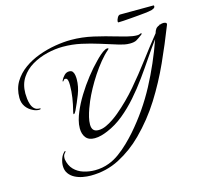

<svg xmlns="http://www.w3.org/2000/svg" viewBox="-148 -1000 1533 1450"><g transform="rotate(-15 618.5 -274.5)"><path d="M137 -296Q116 -296 94 -306Q57 -323 36.5 -352.5Q16 -382 16 -422Q16 -493 48 -546Q80 -599 133 -637Q186 -675 250.5 -698.5Q315 -722 381 -733Q447 -744 504 -744Q591 -744 678.5 -724Q766 -704 849 -679Q881 -670 923 -659Q965 -648 998 -648Q1012 -648 1019.5 -652Q1027 -656 1030 -656Q1033 -656 1033 -653Q1033 -649 1030.5 -646.5Q1028 -644 1025 -642Q1000 -623 982 -612.5Q964 -602 929 -602Q908 -602 887.5 -606Q867 -610 847 -616Q779 -637 711 -658.5Q643 -680 574 -695Q505 -710 432 -710Q372 -710 308 -694.5Q244 -679 189.5 -647Q135 -615 101.5 -564Q68 -513 68 -442Q68 -424 70.5 -400.5Q73 -377 80.5 -355Q88 -333 103 -319Q118 -305 143 -305Q145 -305 147.5 -304.5Q150 -304 150 -301Q150 -298 144.5 -297Q139 -296 137 -296ZM386 285Q356 285 323.5 279Q291 273 263 258.5Q235 244 217.5 219.5Q200 195 200 159Q200 133 210 104.5Q220 76 239 59Q241 55 246 55Q248 55 248 57Q248 62 237.5 73Q227 84 227 107V115Q236 166 265.5 196.5Q295 227 338 240.5Q381 254 427 254Q456 254 484 249Q512 244 538 234Q581 218 622 188Q663 158 700 122Q737 86 766 53Q889 -88 974.5 -249Q1060 -410 1121 -585Q1078 -527 1033 -460Q988 -393 939 -325Q890 -257 835.5 -195Q781 -133 720.5 -83.5Q660 -34 591 -5Q568 5 541 12.5Q514 20 488 20Q441 20 419 -8Q397 -36 397 -81Q397 -112 405.5 -144Q414 -176 426 -204Q449 -260 487 -322Q525 -384 570 -441.5Q615 -499 658 -542Q674 -559 695.5 -578Q717 -597 737 -607Q741 -609 745 -610Q749 -611 753 -611Q755 -611 758.5 -610.5Q762 -610 762 -607Q762 -605 760 -603Q758 -601 756 -599Q723 -571 689.5 -530Q656 -489 625 -442Q594 -395 568.5 -348Q543 -301 526 -261Q516 -238 505 -207.5Q494 -177 486.5 -146Q479 -115 479 -89Q479 -61 491.5 -46.5Q504 -32 532 -32Q560 -32 590 -45.5Q620 -59 648.5 -78.5Q677 -98 697 -115Q784 -188 857 -273.5Q930 -359 998 -449.5Q1066 -540 1136 -627Q1141 -646 1150 -658.5Q1159 -671 1178 -678Q1181 -683 1184 -683L1187 -682Q1200 -687 1213 -687Q1220 -687 1228.5 -684Q1237 -681 1237 -672Q1237 -669 1235 -665Q1182 -529 1121 -394.5Q1060 -260 982 -136Q904 -12 799 93Q715 177 611.5 231Q508 285 386 285ZM381 -196Q380 -196 379.5 -198Q379 -200 379 -201Q379 -207 380.5 -212.5Q382 -218 383 -223Q395 -269 402.5 -318.5Q410 -368 410 -415Q410 -424 409 -437.5Q408 -451 403.5 -461Q399 -471 388 -471Q377 -471 374 -463.5Q371 -456 366 -456Q364 -456 364 -459Q364 -461 366 -465Q375 -484 391.5 -501Q408 -518 430 -518Q449 -518 457.5 -506Q466 -494 468.5 -477.5Q471 -461 471 -447Q471 -389 448 -330Q425 -271 400 -219Q398 -215 392 -205.5Q386 -196 381 -196ZM885 -779Q882 -782 882 -787Q882 -798 891.5 -815.5Q901 -833 914 -833L1175 -834Q1179 -834 1179 -828Q1179 -816 1168.5 -811Q1158 -806 1153 -804Q1127 -798 1096.5 -795Q1066 -792 1045 -790Q1019 -788 986 -785Q953 -782 925.5 -780.5Q898 -779 885 -779Z"/></g></svg>

Font: My Soul
Style: Regular
Weight: 400
Designer: Robert E. Leuschke
Foundry: Robert E. Leuschke
Version: Version 1.010; ttfautohint (v1.8.4.7-5d5b)